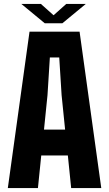

<svg xmlns="http://www.w3.org/2000/svg" viewBox="-20 -962 558 982"><path d="M20 0 131 -800H387L498 0H344L327 -167H191L174 0ZM205 -299H313L295 -476L283 -668H235L223 -476ZM89 -942H189L254 -884L319 -942H419L299 -843H209Z"/></svg>

Font: Big Shoulders Text Black
Style: Regular
Weight: 900
Designer: Patric King
Foundry: XO Type Co
Version: Version 1.000; ttfautohint (v1.8.2)